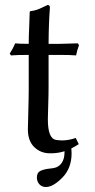

<svg xmlns="http://www.w3.org/2000/svg" viewBox="-20 -605 380 770"><path d="M164.1 145Q147.9 145 137.9 134Q127.9 123 127.9 106.9Q127.9 86.9 142.6 80.1Q157.2 73.2 180.2 71Q203.1 68.8 211.9 63Q238.8 46.9 238.8 3.9V1.5Q211.4 10.3 180.2 9.8Q143.1 9.8 117.4 -15.1Q91.8 -40 91.8 -85.9Q91.8 -97.2 93.5 -155.5Q95.2 -213.9 95.2 -248V-384.8Q48.3 -384.8 23.9 -382.8L19 -390.1Q33.2 -412.1 41 -431.2Q55.2 -429.2 95.2 -429.2Q95.2 -460 97.2 -500Q99.1 -540 99.1 -557.1L101.1 -560.1Q116.2 -562 126.7 -565.4Q137.2 -568.8 150.6 -575.4Q164.1 -582 170.9 -585Q179.7 -585 180.2 -575.2Q175.3 -511.2 174.8 -429.2H222.2Q241.2 -429.2 292 -431.2L296.9 -423.8Q289.1 -403.8 285.2 -382.8Q265.1 -384.8 212.9 -384.8H174.8V-258.8Q174.8 -224.6 173.3 -180.9Q171.9 -137.2 171.9 -126Q171.9 -48.8 205.1 -43.9Q243.7 -37.6 283.7 -51.8L295.9 -26.9Q279.8 -16.6 266.1 -9.8Q267.1 0 267.1 9.8Q267.1 69.8 230 107.4Q192.9 145 164.1 145Z"/></svg>

Font: Biolilbert
Style: Regular
Weight: 400
Designer: Philipp H. Poll
Foundry: Philipp H. Poll
Version: Version 1.1.0